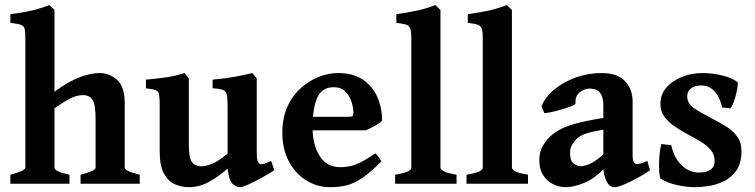

<svg xmlns="http://www.w3.org/2000/svg" viewBox="-20 -736 3023 769"><path d="M302.7 0V-36.1Q335.4 -44.9 349.1 -51.5Q362.8 -58.1 362.8 -64.5V-259.8Q362.8 -315.9 351.1 -335.4Q339.4 -355 312 -355Q286.6 -355 260 -341.1Q233.4 -327.1 198.2 -302.2V-64.5Q198.2 -48.8 258.3 -36.1V0H21.5V-36.1Q81.5 -51.8 81.5 -64.5V-583.5Q81.5 -608.9 78.6 -620.6Q75.7 -632.3 63.2 -636.7Q50.8 -641.1 21.5 -644.5V-679.2Q75.2 -686 108.6 -694.1Q142.1 -702.1 177.2 -715.8L198.2 -696.3V-368.7Q252.9 -409.2 297.9 -426.3Q342.8 -443.4 378.4 -443.4Q418 -443.4 448.7 -416.3Q479.5 -389.2 479.5 -322.3V-64.5Q479.5 -58.1 491.7 -51.8Q503.9 -45.4 539.6 -36.1V0Z M1078.6 -54.2Q1056.6 -39.6 1027.6 -23.7Q998.5 -7.8 974.4 2.9Q950.2 13.7 942.4 13.7Q926.3 13.7 911.6 0.2Q897 -13.2 891.6 -60.5Q853.5 -28.3 825.9 -12.5Q798.3 3.4 776.9 8.5Q755.4 13.7 735.8 13.7Q707.5 13.7 680.9 2.2Q654.3 -9.3 637 -40.3Q619.6 -71.3 619.6 -128.9V-315.9Q619.6 -345.2 616.9 -358.2Q614.3 -371.1 602.8 -375.2Q591.3 -379.4 564.5 -382.3V-417Q612.3 -421.4 646 -426.3Q679.7 -431.2 719.2 -443.4L736.3 -421.4V-158.2Q736.3 -102.5 749.3 -86.2Q762.2 -69.8 786.1 -69.8Q803.2 -69.8 828.9 -79.8Q854.5 -89.8 891.6 -121.1V-315.9Q891.6 -343.8 888.2 -357.4Q884.8 -371.1 872.1 -376Q859.4 -380.9 831.5 -382.3V-417Q879.4 -421.4 918 -428.2Q956.5 -435.1 990.7 -443.4L1008.3 -421.4V-133.8Q1008.3 -105.5 1010.5 -95.5Q1012.7 -85.4 1019 -80.6Q1024.4 -76.7 1033.7 -78.9Q1043 -81.1 1065.9 -91.3Z M1510.3 -252.9Q1502.4 -243.7 1480.7 -231.7Q1459 -219.7 1444.3 -213.9H1165.5L1166 -268.1H1377.9Q1388.2 -268.1 1391.8 -271.5Q1395.5 -274.9 1395.5 -284.7Q1395.5 -303.2 1388.2 -327.1Q1380.9 -351.1 1363.8 -368.9Q1346.7 -386.7 1316.9 -386.7Q1268.1 -386.7 1250 -343.3Q1231.9 -299.8 1231.9 -225.6Q1231.9 -156.2 1260.3 -111.3Q1288.6 -66.4 1343.3 -66.4Q1362.3 -66.4 1380.6 -70.1Q1398.9 -73.7 1422.9 -85.2Q1446.8 -96.7 1482.9 -121.6Q1488.8 -118.2 1497.3 -106Q1505.9 -93.8 1507.8 -89.8Q1465.3 -46.9 1433.1 -24.7Q1400.9 -2.4 1370.6 5.6Q1340.3 13.7 1302.7 13.7Q1250 13.7 1206.3 -13.7Q1162.6 -41 1136.7 -90.1Q1110.8 -139.2 1110.8 -204.6Q1110.8 -329.1 1204.1 -398.9Q1228.5 -417.5 1262.9 -430.4Q1297.4 -443.4 1334 -443.4Q1394 -443.4 1433.1 -417.2Q1472.2 -391.1 1491.2 -347.9Q1510.3 -304.7 1510.3 -252.9Z M1562.5 0V-36.1Q1602.1 -43 1614.7 -49.8Q1627.4 -56.6 1627.4 -64.5V-582.5Q1627.4 -609.4 1623 -621.6Q1618.7 -633.8 1605.7 -637.7Q1592.8 -641.6 1567.4 -644.5V-679.2Q1615.2 -686 1650.9 -693.6Q1686.5 -701.2 1723.6 -715.8L1744.1 -696.3V-64.5Q1744.1 -57.1 1757.8 -49.8Q1771.5 -42.5 1808.6 -36.1V0Z M1848.6 0V-36.1Q1888.2 -43 1900.9 -49.8Q1913.6 -56.6 1913.6 -64.5V-582.5Q1913.6 -609.4 1909.2 -621.6Q1904.8 -633.8 1891.8 -637.7Q1878.9 -641.6 1853.5 -644.5V-679.2Q1901.4 -686 1937 -693.6Q1972.7 -701.2 2009.8 -715.8L2030.3 -696.3V-64.5Q2030.3 -57.1 2043.9 -49.8Q2057.6 -42.5 2094.7 -36.1V0Z M2583.5 -54.2Q2557.6 -36.1 2528.8 -20.8Q2500 -5.4 2476.3 4.2Q2452.6 13.7 2440.9 13.7Q2421.4 13.7 2408.9 -10.5Q2396.5 -34.7 2396.5 -75.7V-315.9Q2396.5 -344.2 2384.5 -362.8Q2372.6 -381.3 2339.8 -381.3Q2319.3 -380.9 2301 -365.5Q2282.7 -350.1 2285.2 -322.3Q2285.6 -317.9 2268.8 -311Q2252 -304.2 2228.5 -297.4Q2205.1 -290.5 2185.1 -286.4Q2165 -282.2 2159.7 -283.7L2148.9 -310.1Q2163.6 -347.7 2200.4 -377.9Q2237.3 -408.2 2286.4 -425.8Q2335.4 -443.4 2388.7 -443.4Q2453.6 -443.4 2483.6 -410.6Q2513.7 -377.9 2513.7 -330.6V-114.7Q2513.7 -78.6 2531.7 -78.6Q2538.1 -78.6 2546.1 -81.1Q2554.2 -83.5 2572.8 -91.3ZM2400.9 -217.3Q2347.2 -208.5 2324.5 -200.2Q2301.8 -191.9 2290 -180.2Q2277.8 -168 2270.5 -154.5Q2263.2 -141.1 2263.2 -122.1Q2263.2 -91.3 2278.1 -80.8Q2293 -70.3 2304.7 -70.3Q2320.8 -70.3 2343 -79.8Q2365.2 -89.4 2400.9 -121.6L2404.8 -66.4Q2361.8 -20 2319.1 -3.2Q2276.4 13.7 2245.6 13.7Q2219.7 13.7 2195.3 1.7Q2170.9 -10.3 2155.5 -34.2Q2140.1 -58.1 2140.1 -94.2Q2140.1 -124.5 2151.4 -146.5Q2162.6 -168.5 2179.2 -185.1Q2194.3 -200.2 2216.8 -213.9Q2239.3 -227.5 2282 -240Q2324.7 -252.4 2400.9 -264.2Z M2949.7 -130.9Q2949.7 -82 2929.2 -53Q2908.7 -23.9 2877.9 -9.5Q2847.2 4.9 2816.2 9.3Q2785.2 13.7 2764.2 13.7Q2733.4 13.7 2694.8 5.9Q2656.2 -2 2626 -20Q2622.1 -22.5 2620.4 -46.9Q2618.7 -71.3 2620.6 -103.3Q2622.6 -135.3 2628.9 -159.2L2668.5 -154.3Q2679.7 -103 2710.2 -74Q2740.7 -44.9 2778.8 -44.9Q2842.3 -44.9 2842.3 -92.3Q2842.3 -117.2 2826.4 -135.7Q2810.5 -154.3 2785.4 -169.4Q2760.3 -184.6 2732.4 -199.2Q2707 -212.9 2682.4 -229.5Q2657.7 -246.1 2641.4 -268.1Q2625 -290 2625 -319.3Q2625 -357.9 2649.2 -385.5Q2673.3 -413.1 2711.7 -428.2Q2750 -443.4 2793 -443.4Q2833.5 -443.4 2872.6 -433.8Q2911.6 -424.3 2933.1 -407.7Q2936 -405.3 2934.6 -392.1Q2933.1 -378.9 2928.7 -360.8Q2924.3 -342.8 2918.2 -326.4Q2912.1 -310.1 2906.2 -301.8L2872.6 -305.7Q2862.8 -347.7 2841.6 -370.6Q2820.3 -393.6 2788.6 -393.6Q2761.7 -393.6 2747.1 -381.6Q2732.4 -369.6 2732.4 -350.6Q2732.4 -320.8 2760 -302.5Q2787.6 -284.2 2837.4 -258.3Q2864.3 -244.6 2890.1 -228.3Q2916 -211.9 2932.9 -188.7Q2949.7 -165.5 2949.7 -130.9Z"/></svg>

Font: Namdhinggo
Style: Bold
Weight: 700
Designer: Victor Gaultney
Foundry: SIL International
Version: Version 3.001